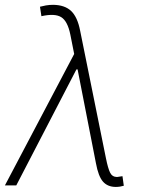

<svg xmlns="http://www.w3.org/2000/svg" viewBox="-26 -757 613 784"><path d="M446.8 6.3Q413.6 6.3 394.5 -15.4Q375.5 -37.1 365.7 -90.8L291 -472.7V-473.6H286.1L40.5 0H-5.9L276.9 -536.6L261.2 -615.7Q250 -670.9 223.9 -687Q197.8 -703.1 143.1 -690.9L137.2 -729.5Q147.5 -732.4 161.6 -734.9Q175.8 -737.3 190.9 -737.3Q238.3 -736.8 264.4 -712.2Q290.5 -687.5 301.3 -631.3L406.7 -110.4Q415 -69.3 423.6 -52Q432.1 -34.7 451.7 -34.2Q461.4 -35.2 474.1 -37.6L479.5 1.5Q463.4 6.3 446.8 6.3Z"/></svg>

Font: Inter Extra Light
Style: Italic
Weight: 200
Italic angle: -9.39999°
Designer: Rasmus Andersson
Foundry: rsms
Version: Version 4.000;git-3c8e0fc